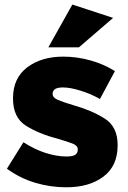

<svg xmlns="http://www.w3.org/2000/svg" viewBox="-20 -796 554 828"><path d="M188.5 -591.8Q220.7 -591.8 320.3 -591.8Q357.4 -624 467.8 -718.8Q423.8 -733.4 292 -776.4Q265.6 -730.5 188.5 -591.8ZM265.6 11.7Q365.2 11.7 425.8 -34.2Q487.3 -80.1 487.3 -168.9Q487.3 -169.9 487.3 -170.9Q487.3 -250 430.7 -285.2Q375 -320.3 294.9 -342.8Q252 -355.5 229.5 -365.2Q207 -375 207 -390.6Q207 -391.6 207 -392.6Q207 -404.3 217.8 -412.1Q229.5 -418.9 251 -418.9Q283.2 -418.9 326.2 -405.3Q369.1 -392.6 411.1 -369.1Q432.6 -409.2 475.6 -489.3Q429.7 -518.6 371.1 -535.2Q312.5 -551.8 252.9 -551.8Q159.2 -551.8 97.7 -505.9Q36.1 -459 36.1 -373Q36.1 -372.1 36.1 -371.1Q36.1 -289.1 91.8 -253.9Q147.5 -218.8 227.5 -198.2Q270.5 -185.5 293 -176.8Q315.4 -168 315.4 -152.3Q315.4 -151.4 315.4 -150.4Q315.4 -135.7 303.7 -127.9Q292 -121.1 266.6 -121.1Q224.6 -121.1 175.8 -136.7Q127.9 -152.3 81.1 -182.6Q57.6 -144.5 9.8 -68.4Q66.4 -27.3 131.8 -7.8Q197.3 11.7 265.6 11.7Z"/></svg>

Font: Big-Shock
Style: Black
Weight: 400